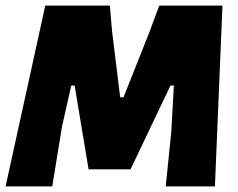

<svg xmlns="http://www.w3.org/2000/svg" viewBox="-20 -667 853 687"><path d="M776 -647 749 0H573L593 -196L602 -361H590L447 -61H297L247 -361H235L202 -215L167 0H0L142 -647H373L381 -555L410 -319H422L513 -548L550 -647Z"/></svg>

Font: Alegreya Sans Black
Style: Italic
Weight: 900
Italic angle: -7°
Designer: Juan Pablo del Peral
Foundry: Huerta Tipografica
Version: Version 2.007